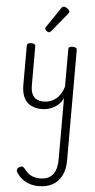

<svg xmlns="http://www.w3.org/2000/svg" viewBox="-85 -884 786 1581"><g transform="rotate(5 307.5 -93.0)"><path d="M269 18Q216 18 178 -2Q140 -22 120 -63Q100 -104 100 -166V-492Q100 -504 108.5 -509.5Q117 -515 134 -515Q152 -515 161 -509.5Q170 -504 170 -492V-169Q170 -129 181.5 -101Q193 -73 217.5 -59Q242 -45 278 -45Q307 -45 332.5 -54Q358 -63 379.5 -80Q401 -97 417 -123Q433 -149 443 -182V-493Q443 -504 451.5 -509.5Q460 -515 478 -515Q495 -515 504 -509.5Q513 -504 513 -493V419Q513 496 486.5 548Q460 600 412 626Q364 652 299 652Q254 652 218.5 639.5Q183 627 157 605Q131 583 114 556Q106 544 108.5 531.5Q111 519 127 510Q142 502 151 504Q160 506 169 517Q196 554 227.5 571Q259 588 306 588Q349 588 379.5 570Q410 552 426.5 514Q443 476 443 417V-86Q429 -59 410 -39.5Q391 -20 368 -7.5Q345 5 320 11.5Q295 18 269 18ZM272 -617Q263 -617 251 -627Q239 -637 239 -645Q239 -648 240 -651Q241 -654 244 -659L357 -826Q361 -832 366 -835Q371 -838 377 -838Q386 -838 397 -832Q408 -826 416.5 -817Q425 -808 425 -801Q425 -795 423 -791.5Q421 -788 415 -781L289 -627Q279 -617 272 -617Z"/></g></svg>

Font: Playwrite CL Light
Style: Regular
Weight: 300
Designer: Veronika Burian, José Scaglione
Foundry: TypeTogether
Version: Version 1.002